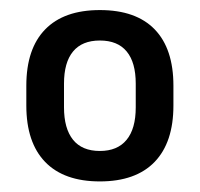

<svg xmlns="http://www.w3.org/2000/svg" viewBox="-20 -666 387 372"><path d="M173.5 -314.5Q104 -314.5 67.5 -352.2Q31 -390 31 -461.5V-500Q31 -571.5 67.5 -609Q104 -646.5 173.5 -646.5Q243.5 -646.5 279.8 -609Q316 -571.5 316 -500V-461.5Q316 -390 279.5 -352.2Q243 -314.5 173.5 -314.5ZM173.5 -373.5Q207.5 -373.5 225.2 -395Q243 -416.5 243 -458V-504Q243 -545 225.5 -566.2Q208 -587.5 173.5 -587.5Q139 -587.5 121.5 -566.2Q104 -545 104 -504V-458Q104 -417 121.5 -395.2Q139 -373.5 173.5 -373.5Z"/></svg>

Font: Anek Malayalam Medium
Style: Regular
Weight: 500
Designer: Maithili Shingre (Malayalam) & Yesha Goshar (Latin)
Foundry: Ek Type
Version: Version 1.003